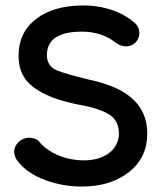

<svg xmlns="http://www.w3.org/2000/svg" viewBox="-20 -668 600 704"><path d="M280 16C351 16 409 -2 454 -38C498 -73 520 -120 520 -178C520 -323 381 -360 298 -378C253 -389 217 -399 191 -409C165 -419 152 -438 152 -466C152 -523 195 -552 280 -552C330 -552 372 -538 406 -510C418 -502 430 -498 443 -498C468 -498 491 -519 491 -546C491 -562 485 -575 472 -586C429 -623 363 -648 286 -648C214 -648 156 -632 113 -599C70 -566 48 -521 48 -464C48 -423 60 -390 83 -366C130 -318 207 -296 275 -283C312 -277 345 -267 374 -252C402 -237 416 -213 416 -179C416 -119 363 -80 288 -80C224 -80 161 -105 126 -146C118 -158 102 -163 86 -163C59 -163 32 -140 32 -112C32 -100 36 -88 45 -77C68 -47 102 -24 145 -8C188 8 233 16 280 16Z"/></svg>

Font: Dongle
Style: Regular
Weight: 400
Designer: Yanghee Ryu
Foundry: Yanghee Ryu
Version: Version 2.000